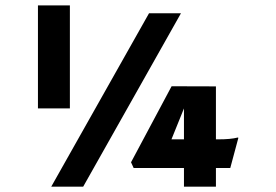

<svg xmlns="http://www.w3.org/2000/svg" viewBox="-20 -699 1035 719"><path d="M122.1 -293H241.7V-678.7H122.1ZM171.9 0H291.5L657.7 -649.4H538.1ZM470.7 -91.3 480.5 -69.8H668.9V0H788.6V-69.8H842.3L872.6 -182.6L871.1 -184.1C851.1 -179.2 828.1 -177.2 798.8 -177.2H788.6V-375.5L622.6 -376ZM622.1 -177.2 668.9 -293V-177.2Z"/></svg>

Font: HammersmithOne
Style: Regular
Weight: 400
Designer: Nicole Fally
Foundry: Nicole Fally
Version: Version 1.003